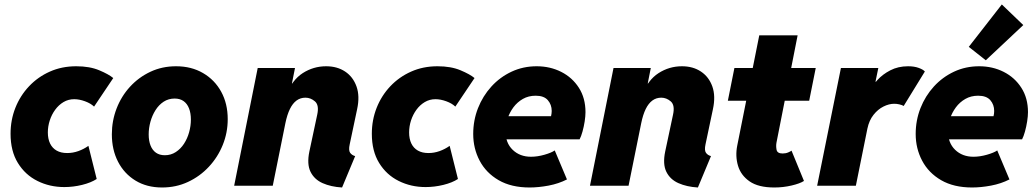

<svg xmlns="http://www.w3.org/2000/svg" viewBox="-20 -832 4642 860"><path d="M268.1 5.9Q202.6 5.9 147.7 -21.5Q92.8 -48.8 60.1 -102.1Q27.3 -155.3 27.3 -232.9Q27.3 -294.4 48.8 -348.9Q70.3 -403.3 109.9 -445.3Q149.4 -487.3 203.1 -511.2Q256.8 -535.2 321.3 -535.2Q381.8 -535.2 424.3 -517.3Q466.8 -499.5 487.3 -482.4L401.4 -354.5Q386.2 -369.1 360.6 -378.4Q335 -387.7 312.5 -387.7Q286.1 -387.7 264.4 -374.8Q242.7 -361.8 227.1 -340.3Q211.4 -318.8 202.9 -292.5Q194.3 -266.1 194.3 -238.8Q194.3 -210 204.3 -189.2Q214.4 -168.5 233.6 -157.5Q252.9 -146.5 280.8 -146.5Q306.6 -146.5 331.1 -155.3Q355.5 -164.1 376 -178.7L413.1 -30.3Q387.7 -13.7 347.9 -3.9Q308.1 5.9 268.1 5.9Z M706.1 7.8Q637.7 7.8 587.2 -22.9Q536.6 -53.7 508.8 -107.4Q481 -161.1 481 -230.5Q481 -291 502.2 -345.9Q523.4 -400.9 562.3 -443.4Q601.1 -485.8 653.6 -510.5Q706.1 -535.2 768.6 -535.2Q837.4 -535.2 889.6 -504.6Q941.9 -474.1 970.9 -420.9Q1000 -367.7 1000 -298.3Q1000 -237.8 977.8 -182.9Q955.6 -127.9 915.5 -85Q875.5 -42 822 -17.1Q768.6 7.8 706.1 7.8ZM718.3 -136.7Q745.6 -136.7 767.3 -150.9Q789.1 -165 804.2 -188.2Q819.3 -211.4 827.1 -239.7Q835 -268.1 835 -296.4Q835 -325.2 826.7 -346.4Q818.4 -367.7 802.2 -379.2Q786.1 -390.6 762.2 -390.6Q734.9 -390.6 713.1 -376.5Q691.4 -362.3 676.5 -338.6Q661.6 -314.9 653.8 -286.6Q646 -258.3 646 -230Q646 -201.2 654.3 -180.2Q662.6 -159.2 678.7 -147.9Q694.8 -136.7 718.3 -136.7Z M1512.2 7.8Q1462.4 4.9 1425 -11.7Q1387.7 -28.3 1370.8 -62.7Q1354 -97.2 1365.7 -153.3L1400.9 -318.4Q1410.2 -360.8 1390.9 -377.7Q1371.6 -394.5 1348.1 -394.5Q1325.7 -394.5 1308.3 -381.8Q1291 -369.1 1278.6 -343.8Q1266.1 -318.4 1258.3 -280.3L1201.7 0H1028.8L1134.3 -527.3H1301.3L1287.6 -458H1308.1L1262.2 -406.2Q1288.1 -473.6 1335.9 -504.4Q1383.8 -535.2 1440.9 -535.2Q1490.2 -535.2 1525.9 -511.5Q1561.5 -487.8 1576.9 -444.6Q1592.3 -401.4 1579.6 -342.8L1546.4 -185.5Q1540.5 -158.7 1548.3 -147.7Q1556.2 -136.7 1570.8 -132.8Z M1886.2 5.9Q1820.8 5.9 1765.9 -21.5Q1710.9 -48.8 1678.2 -102.1Q1645.5 -155.3 1645.5 -232.9Q1645.5 -294.4 1667 -348.9Q1688.5 -403.3 1728 -445.3Q1767.6 -487.3 1821.3 -511.2Q1875 -535.2 1939.5 -535.2Q2000 -535.2 2042.5 -517.3Q2085 -499.5 2105.5 -482.4L2019.5 -354.5Q2004.4 -369.1 1978.8 -378.4Q1953.1 -387.7 1930.7 -387.7Q1904.3 -387.7 1882.6 -374.8Q1860.8 -361.8 1845.2 -340.3Q1829.6 -318.8 1821 -292.5Q1812.5 -266.1 1812.5 -238.8Q1812.5 -210 1822.5 -189.2Q1832.5 -168.5 1851.8 -157.5Q1871.1 -146.5 1898.9 -146.5Q1924.8 -146.5 1949.2 -155.3Q1973.6 -164.1 1994.1 -178.7L2031.2 -30.3Q2005.9 -13.7 1966.1 -3.9Q1926.3 5.9 1886.2 5.9Z M2352.5 7.8Q2270 7.8 2213.6 -24.9Q2157.2 -57.6 2128.4 -112.3Q2099.6 -167 2099.6 -231.9Q2099.6 -293 2121.1 -347.7Q2142.6 -402.3 2181.2 -444.6Q2219.7 -486.8 2271.5 -511Q2323.2 -535.2 2383.8 -535.2Q2444.3 -535.2 2493.9 -510Q2543.5 -484.9 2573 -438.7Q2602.5 -392.6 2602.5 -329.6Q2602.5 -312 2598.9 -288.3Q2595.2 -264.6 2589.1 -242.7Q2583 -220.7 2576.2 -208H2221.7L2242.2 -311.5H2448.2Q2449.7 -317.4 2450.4 -323.5Q2451.2 -329.6 2451.2 -335Q2451.2 -363.3 2433.8 -383.3Q2416.5 -403.3 2379.4 -403.3Q2347.2 -403.3 2322 -388.9Q2296.9 -374.5 2279.5 -351.1Q2262.2 -327.6 2253.2 -299.8Q2244.1 -272 2244.1 -245.1Q2244.1 -191.9 2276.4 -160.9Q2308.6 -129.9 2358.4 -129.9Q2387.2 -129.9 2418.7 -138.9Q2450.2 -147.9 2464.8 -158.2L2519.5 -28.3Q2482.4 -9.3 2437.3 -0.7Q2392.1 7.8 2352.5 7.8Z M3106 7.8Q3056.2 4.9 3018.8 -11.7Q2981.4 -28.3 2964.6 -62.7Q2947.8 -97.2 2959.5 -153.3L2994.6 -318.4Q3003.9 -360.8 2984.6 -377.7Q2965.3 -394.5 2941.9 -394.5Q2919.4 -394.5 2902.1 -381.8Q2884.8 -369.1 2872.3 -343.8Q2859.9 -318.4 2852.1 -280.3L2795.4 0H2622.6L2728 -527.3H2895L2881.3 -458H2901.9L2856 -406.2Q2881.8 -473.6 2929.7 -504.4Q2977.5 -535.2 3034.7 -535.2Q3084 -535.2 3119.6 -511.5Q3155.3 -487.8 3170.7 -444.6Q3186 -401.4 3173.3 -342.8L3140.1 -185.5Q3134.3 -158.7 3142.1 -147.7Q3149.9 -136.7 3164.6 -132.8Z M3448.2 7.8Q3377 7.8 3337.6 -19.5Q3298.3 -46.9 3285.6 -89.8Q3272.9 -132.8 3282.2 -179.7L3380.9 -673.8H3552.7L3458 -193.4Q3455.1 -178.2 3458.3 -161.4Q3461.4 -144.5 3485.4 -144.5Q3499.5 -144.5 3510.7 -149.4Q3522 -154.3 3525.4 -157.2L3581.1 -21.5Q3563 -9.8 3525.4 -1Q3487.8 7.8 3448.2 7.8ZM3240.2 -380.9 3269.5 -527.3H3633.8L3604.5 -380.9Z M3640.1 0 3746.6 -527.3H3914.1L3901.4 -465.8H3913.6L3878.4 -425.8Q3887.2 -448.2 3910.2 -473.6Q3933.1 -499 3968 -517.1Q4002.9 -535.2 4047.4 -535.2Q4075.2 -535.2 4095.2 -527.8Q4115.2 -520.5 4122.6 -511.7L4027.8 -357.4Q4020 -361.8 4008.3 -364.5Q3996.6 -367.2 3985.4 -367.2Q3961.9 -367.2 3937 -354.7Q3912.1 -342.3 3892.6 -317.6Q3873 -293 3865.2 -255.9L3813.5 0Z M4334.5 7.8Q4252 7.8 4195.6 -24.9Q4139.2 -57.6 4110.4 -112.3Q4081.5 -167 4081.5 -231.9Q4081.5 -293 4103 -347.7Q4124.5 -402.3 4163.1 -444.6Q4201.7 -486.8 4253.4 -511Q4305.2 -535.2 4365.7 -535.2Q4426.3 -535.2 4475.8 -510Q4525.4 -484.9 4554.9 -438.7Q4584.5 -392.6 4584.5 -329.6Q4584.5 -312 4580.8 -288.3Q4577.1 -264.6 4571 -242.7Q4564.9 -220.7 4558.1 -208H4203.6L4224.1 -311.5H4430.2Q4431.6 -317.4 4432.4 -323.5Q4433.1 -329.6 4433.1 -335Q4433.1 -363.3 4415.8 -383.3Q4398.4 -403.3 4361.3 -403.3Q4329.1 -403.3 4304 -388.9Q4278.8 -374.5 4261.5 -351.1Q4244.1 -327.6 4235.1 -299.8Q4226.1 -272 4226.1 -245.1Q4226.1 -191.9 4258.3 -160.9Q4290.5 -129.9 4340.3 -129.9Q4369.1 -129.9 4400.6 -138.9Q4432.1 -147.9 4446.8 -158.2L4501.5 -28.3Q4464.4 -9.3 4419.2 -0.7Q4374 7.8 4334.5 7.8ZM4395.5 -562 4319.3 -622.1 4467.3 -812 4563.5 -719.7Z"/></svg>

Font: Reddit Sans Black
Style: Italic
Weight: 900
Italic angle: -11.25°
Designer: Stephen Hutchings
Version: Version 1.013